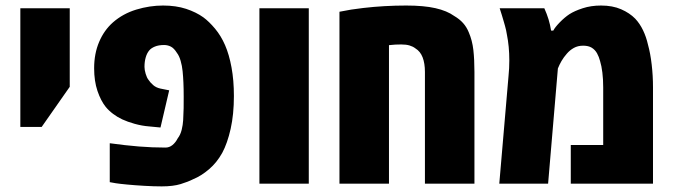

<svg xmlns="http://www.w3.org/2000/svg" viewBox="-20 -661 2423 691"><path d="M53.2 -204.1V-631.3H231V-348.6L129.9 -204.1Z M562 9.8Q533.7 9.8 500 7.8Q466.3 5.9 438 3.2Q409.7 0.5 397 -1.5L375 -5.4V-145.5Q431.6 -137.7 479.7 -133.8Q527.8 -129.9 575.7 -129.9Q589.4 -129.9 600.6 -138.9Q611.8 -147.9 619.6 -163.1Q629.4 -175.8 633.8 -193.6Q638.2 -211.4 639.2 -228.5Q640.6 -252.4 640.9 -271.7Q641.1 -291 641.1 -312.5Q641.1 -342.3 640.1 -363.5Q639.2 -384.8 637.2 -404.8Q635.3 -424.3 630.1 -442.1Q625 -460 616.7 -470.7Q606.4 -487.3 595 -493.2Q583.5 -499 570.8 -499Q550.8 -499 537.4 -493.4Q523.9 -487.8 517.1 -479.5Q508.8 -469.7 504.4 -454.3Q500 -439 500 -420.4Q500 -409.7 504.2 -395.5Q508.3 -381.3 514.6 -373.5Q520.5 -364.3 531 -355Q541.5 -345.7 557.1 -342.3L588.9 -335.9L557.6 -202.1L516.1 -206.1Q491.2 -208 464.8 -215.3Q438.5 -222.7 419.9 -231.4Q402.8 -239.3 387.2 -251Q371.6 -262.7 360.4 -276.4Q342.8 -298.3 330.8 -333.7Q318.8 -369.1 318.8 -415.5Q318.8 -467.8 336.7 -510Q354.5 -552.2 386.7 -580.6Q422.4 -611.8 470.5 -626.5Q518.6 -641.1 566.9 -641.1Q613.3 -641.1 649.7 -629.2Q686 -617.2 711.9 -598.6Q732.4 -583.5 753.9 -557.9Q775.4 -532.2 790 -498.5Q804.7 -464.8 813.2 -418.5Q821.8 -372.1 821.8 -315.4Q821.8 -249.5 810.1 -197.3Q798.3 -145 779.8 -110.8Q760.3 -75.7 732.2 -51.8Q704.1 -27.8 675.3 -16.1Q657.2 -6.8 630.1 1.5Q603 9.8 562 9.8Z M913.6 0V-631.3H1091.3V0Z M1201.7 0V-618.7Q1222.7 -623 1244.1 -626.5Q1265.6 -629.9 1287.6 -632.3Q1325.2 -636.7 1364 -638.9Q1402.8 -641.1 1441.9 -641.1Q1505.4 -641.1 1547.1 -631.6Q1588.9 -622.1 1614.7 -603.5Q1633.8 -592.3 1646.5 -578.1Q1659.2 -564 1667 -544.9Q1679.7 -515.6 1683.6 -481.2Q1687.5 -446.8 1687.5 -401.9V0H1509.3V-401.9Q1509.3 -433.1 1501 -454.6Q1492.7 -476.1 1475.1 -486.8Q1466.3 -493.7 1454.1 -497.3Q1441.9 -501 1424.3 -501Q1413.6 -501 1402.6 -500.5Q1391.6 -500 1379.9 -498.5V0Z M1776.9 0 1810.1 -386.7Q1811.5 -400.9 1812.3 -415.3Q1813 -429.7 1813 -443.8Q1813 -468.8 1810.8 -492.2Q1808.6 -515.6 1804.2 -537.1Q1803.2 -544.9 1801.3 -552.7Q1799.3 -560.5 1797.4 -568.1Q1795.4 -575.7 1793 -583.5Q1789.6 -595.7 1785.9 -607.4Q1782.2 -619.1 1778.3 -631.3H1939Q1948.2 -610.8 1954.1 -591.6Q1960 -572.3 1963.4 -550.8H1971.2Q1977.1 -562.5 1994.6 -580.6Q2012.2 -598.6 2029.3 -609.9Q2047.4 -621.6 2077.1 -631.3Q2106.9 -641.1 2143.1 -641.1Q2184.6 -641.1 2215.3 -627.7Q2246.1 -614.3 2266.1 -593.8Q2282.7 -576.2 2294.2 -552.2Q2305.7 -528.3 2312 -500.5Q2320.8 -468.8 2325.4 -428.7Q2330.1 -388.7 2330.1 -346.7V0H2034.2V-139.2H2150.9V-346.2Q2150.9 -376 2147.9 -399.9Q2145 -423.8 2139.6 -441.4Q2135.7 -456.5 2128.7 -469.2Q2121.6 -481.9 2109.6 -489.3Q2097.7 -496.6 2078.6 -496.6Q2059.6 -496.6 2045.2 -488.5Q2030.8 -480.5 2020 -467.8Q2008.8 -455.1 2001 -441.7Q1993.2 -428.2 1987.8 -414.6L1952.6 0Z"/></svg>

Font: Open Sans SemiCondensed ExtraBold
Style: Regular
Weight: 800
Width: 4
Designer: Monotype Design Team
Foundry: Monotype Imaging Inc.
Version: Version 3.000